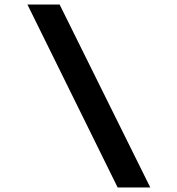

<svg xmlns="http://www.w3.org/2000/svg" viewBox="-20 -720 781 847"><path d="M499 107 101 -700H243L643 107Z"/></svg>

Font: Lexend Peta Medium
Style: Regular
Weight: 500
Designer: Bonnie Shaver-Troup, Thomas Jockin
Foundry: Lexend
Version: Version 1.007